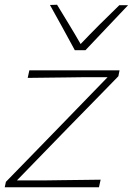

<svg xmlns="http://www.w3.org/2000/svg" viewBox="-28 -791 561 811"><path d="M-8 0 -3 -23Q56.5 -84 112.5 -141.5Q168.5 -199 217 -249L426.5 -465H330Q300.5 -464.5 259.5 -464Q218.5 -463.5 173.8 -463Q129 -462.5 89 -462L96 -494H477L472 -469Q446 -442 410.2 -405.5Q374.5 -369 336.2 -329.8Q298 -290.5 263 -255L43.5 -29H162Q192 -29.5 232.8 -30Q273.5 -30.5 316.5 -31Q359.5 -31.5 397 -32L390 0ZM288 -579Q262 -626.5 235.8 -674.8Q209.5 -723 183 -770L213 -771Q238.5 -729 263.5 -688Q288.5 -647 312.5 -605Q352 -646.5 392.5 -687Q433 -727.5 476 -769H513Q467 -720.5 422.8 -673.8Q378.5 -627 333 -579Z"/></svg>

Font: Commissioner Loud Thin
Style: Italic
Weight: 100
Italic angle: -12°
Designer: Kostas Bartsokas
Foundry: Kostas Bartsokas
Version: Version 1.000; ttfautohint (v1.8.3)